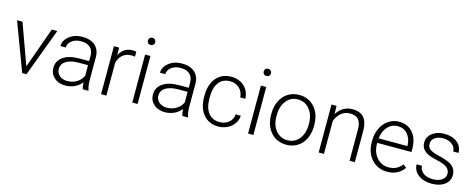

<svg xmlns="http://www.w3.org/2000/svg" viewBox="-34 -1377 5045 2042"><g transform="rotate(15 2488.5 -356.0)"><path d="M240.7 -80.6 401.4 -528.3H461.4L264.2 0H216.8L18.6 -528.3H78.6Z M883.3 0Q874.5 -24.9 872.1 -73.7Q841.3 -33.7 793.7 -12Q746.1 9.8 692.9 9.8Q616.7 9.8 569.6 -32.7Q522.5 -75.2 522.5 -140.1Q522.5 -217.3 586.7 -262.2Q650.9 -307.1 765.6 -307.1H871.6V-367.2Q871.6 -423.8 836.7 -456.3Q801.8 -488.8 734.9 -488.8Q673.8 -488.8 633.8 -457.5Q593.8 -426.3 593.8 -382.3L535.2 -382.8Q535.2 -445.8 593.8 -491.9Q652.3 -538.1 737.8 -538.1Q826.2 -538.1 877.2 -493.9Q928.2 -449.7 929.7 -370.6V-120.6Q929.7 -43.9 945.8 -5.9V0ZM699.7 -42Q758.3 -42 804.4 -70.3Q850.6 -98.6 871.6 -146V-262.2H767.1Q679.7 -261.2 630.4 -230.2Q581.1 -199.2 581.1 -145Q581.1 -100.6 614 -71.3Q647 -42 699.7 -42Z M1329.6 -478.5Q1311 -481.9 1290 -481.9Q1235.4 -481.9 1197.5 -451.4Q1159.7 -420.9 1143.6 -362.8V0H1085.4V-528.3H1142.6L1143.6 -444.3Q1189.9 -538.1 1292.5 -538.1Q1316.9 -538.1 1331.1 -531.7Z M1487.3 0H1428.7V-528.3H1487.3ZM1418.5 -681.2Q1418.5 -697.8 1429.2 -709.2Q1439.9 -720.7 1458.5 -720.7Q1477.1 -720.7 1488 -709.2Q1499 -697.8 1499 -681.2Q1499 -664.6 1488 -653.3Q1477.1 -642.1 1458.5 -642.1Q1439.9 -642.1 1429.2 -653.3Q1418.5 -664.6 1418.5 -681.2Z M1979.5 0Q1970.7 -24.9 1968.3 -73.7Q1937.5 -33.7 1889.9 -12Q1842.3 9.8 1789.1 9.8Q1712.9 9.8 1665.8 -32.7Q1618.7 -75.2 1618.7 -140.1Q1618.7 -217.3 1682.9 -262.2Q1747.1 -307.1 1861.8 -307.1H1967.8V-367.2Q1967.8 -423.8 1932.9 -456.3Q1897.9 -488.8 1831.1 -488.8Q1770 -488.8 1730 -457.5Q1689.9 -426.3 1689.9 -382.3L1631.3 -382.8Q1631.3 -445.8 1689.9 -491.9Q1748.5 -538.1 1834 -538.1Q1922.4 -538.1 1973.4 -493.9Q2024.4 -449.7 2025.9 -370.6V-120.6Q2025.9 -43.9 2042 -5.9V0ZM1795.9 -42Q1854.5 -42 1900.6 -70.3Q1946.8 -98.6 1967.8 -146V-262.2H1863.3Q1775.9 -261.2 1726.6 -230.2Q1677.2 -199.2 1677.2 -145Q1677.2 -100.6 1710.2 -71.3Q1743.2 -42 1795.9 -42Z M2377 -39.6Q2438 -39.6 2479.2 -74Q2520.5 -108.4 2523.9 -163.1H2580.1Q2577.6 -114.7 2549.8 -75Q2522 -35.2 2475.8 -12.7Q2429.7 9.8 2377 9.8Q2272.9 9.8 2212.2 -62.5Q2151.4 -134.8 2151.4 -256.8V-274.4Q2151.4 -352.5 2178.7 -412.6Q2206.1 -472.7 2257.1 -505.4Q2308.1 -538.1 2376.5 -538.1Q2463.4 -538.1 2519.8 -486.3Q2576.2 -434.6 2580.1 -350.1H2523.9Q2520 -412.1 2479.2 -450.2Q2438.5 -488.3 2376.5 -488.3Q2297.4 -488.3 2253.7 -431.2Q2210 -374 2210 -271V-253.9Q2210 -152.8 2253.7 -96.2Q2297.4 -39.6 2377 -39.6Z M2762.2 0H2703.6V-528.3H2762.2ZM2693.4 -681.2Q2693.4 -697.8 2704.1 -709.2Q2714.8 -720.7 2733.4 -720.7Q2752 -720.7 2762.9 -709.2Q2773.9 -697.8 2773.9 -681.2Q2773.9 -664.6 2762.9 -653.3Q2752 -642.1 2733.4 -642.1Q2714.8 -642.1 2704.1 -653.3Q2693.4 -664.6 2693.4 -681.2Z M2888.7 -272Q2888.7 -348.1 2918.2 -409.2Q2947.8 -470.2 3001.7 -504.2Q3055.7 -538.1 3124 -538.1Q3229.5 -538.1 3294.9 -464.1Q3360.4 -390.1 3360.4 -268.1V-255.9Q3360.4 -179.2 3330.8 -117.9Q3301.3 -56.6 3247.6 -23.4Q3193.8 9.8 3125 9.8Q3020 9.8 2954.3 -64.2Q2888.7 -138.2 2888.7 -260.3ZM2947.3 -255.9Q2947.3 -161.1 2996.3 -100.3Q3045.4 -39.6 3125 -39.6Q3204.1 -39.6 3253.2 -100.3Q3302.2 -161.1 3302.2 -260.7V-272Q3302.2 -332.5 3279.8 -382.8Q3257.3 -433.1 3216.8 -460.7Q3176.3 -488.3 3124 -488.3Q3045.9 -488.3 2996.6 -427Q2947.3 -365.7 2947.3 -266.6Z M3536.6 -528.3 3538.6 -438Q3568.4 -486.8 3612.8 -512.5Q3657.2 -538.1 3710.9 -538.1Q3795.9 -538.1 3837.4 -490.2Q3878.9 -442.4 3879.4 -346.7V0H3821.3V-347.2Q3820.8 -418 3791.3 -452.6Q3761.7 -487.3 3696.8 -487.3Q3642.6 -487.3 3600.8 -453.4Q3559.1 -419.4 3539.1 -361.8V0H3481V-528.3Z M4234.9 9.8Q4167.5 9.8 4113 -23.4Q4058.6 -56.6 4028.3 -116Q3998 -175.3 3998 -249V-270Q3998 -346.2 4027.6 -407.2Q4057.1 -468.3 4109.9 -503.2Q4162.6 -538.1 4224.1 -538.1Q4320.3 -538.1 4376.7 -472.4Q4433.1 -406.7 4433.1 -293V-260.3H4056.2V-249Q4056.2 -159.2 4107.7 -99.4Q4159.2 -39.6 4237.3 -39.6Q4284.2 -39.6 4320.1 -56.6Q4356 -73.7 4385.3 -111.3L4421.9 -83.5Q4357.4 9.8 4234.9 9.8ZM4224.1 -488.3Q4158.2 -488.3 4113 -439.9Q4067.9 -391.6 4058.1 -310.1H4375V-316.4Q4372.6 -392.6 4331.5 -440.4Q4290.5 -488.3 4224.1 -488.3Z M4863.3 -134.3Q4863.3 -177.7 4828.4 -204.1Q4793.5 -230.5 4723.1 -245.4Q4652.8 -260.3 4614 -279.5Q4575.2 -298.8 4556.4 -326.7Q4537.6 -354.5 4537.6 -394Q4537.6 -456.5 4589.8 -497.3Q4642.1 -538.1 4723.6 -538.1Q4812 -538.1 4865.5 -494.4Q4918.9 -450.7 4918.9 -380.4H4860.4Q4860.4 -426.8 4821.5 -457.5Q4782.7 -488.3 4723.6 -488.3Q4666 -488.3 4631.1 -462.6Q4596.2 -437 4596.2 -396Q4596.2 -356.4 4625.2 -334.7Q4654.3 -313 4731.2 -294.9Q4808.1 -276.9 4846.4 -256.3Q4884.8 -235.8 4903.3 -207Q4921.9 -178.2 4921.9 -137.2Q4921.9 -70.3 4867.9 -30.3Q4814 9.8 4727.1 9.8Q4634.8 9.8 4577.4 -34.9Q4520 -79.6 4520 -147.9H4578.6Q4582 -96.7 4621.8 -68.1Q4661.6 -39.6 4727.1 -39.6Q4788.1 -39.6 4825.7 -66.4Q4863.3 -93.3 4863.3 -134.3Z"/></g></svg>

Font: SteelSelectRoboto
Style: Regular
Weight: 300
Designer: Google
Version: Version 2.137; 2017